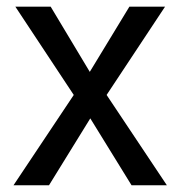

<svg xmlns="http://www.w3.org/2000/svg" viewBox="-20 -548 536 568"><path d="M245.6 -335.4 362.8 -528.3H468.3L295.4 -267.1L473.6 0H369.1L247.1 -197.8L125 0H20L198.2 -267.1L25.4 -528.3H129.9Z"/></svg>

Font: Vazir UI
Style: Regular-UI
Weight: 400
Designer: Saber Rastikerdar
Foundry: Saber Rastikerdar
Version: Version 30.1.0